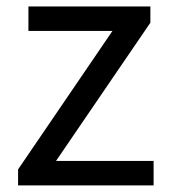

<svg xmlns="http://www.w3.org/2000/svg" viewBox="-20 -563 515 583"><path d="M34.9 0V-48.6L321.4 -469H66.3V-543.4H436.6V-494.1L150.1 -74.3H446.4V0Z"/></svg>

Font: Noto Sans JP
Style: Regular
Weight: 100
Designer: Ryoko NISHIZUKA 西塚涼子 (kana, bopomofo & ideographs); Paul D. Hunt (Latin, Greek & Cyrillic); Sandoll Communications 산돌커뮤니
Foundry: Adobe
Version: Version 2.004;hotconv 1.0.118;makeotfexe 2.5.65603